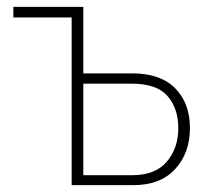

<svg xmlns="http://www.w3.org/2000/svg" viewBox="-20 -540 615 560"><path d="M189 0V-489H19V-520H223V-326H366Q448 -326 491 -282.5Q534 -239 534 -166Q534 -94 491 -47Q448 0 369 0ZM223 -29H366Q433 -29 466.5 -68.5Q500 -108 500 -166Q500 -224 468.5 -260Q437 -296 364 -296H223Z"/></svg>

Font: Raleway-v4020 ExtraLight
Style: Regular
Weight: 275
Designer: Matt McInerney, Pablo Impallari, Rodrigo Fuenzalida
Foundry: Matt McInerney, Pablo Impallari, Rodrigo Fuenzalida
Version: Version 4.020;PS 004.020;hotconv 1.0.88;makeotf.lib2.5.64775